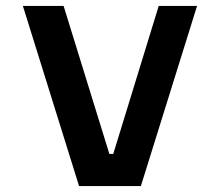

<svg xmlns="http://www.w3.org/2000/svg" viewBox="-20 -626 740 646"><path d="M57 -606 246 0H454L643 -606H514L361 -108H348L194 -606Z"/></svg>

Font: Martian Mono Std Md
Style: Regular
Weight: 500
Monospace: yes
Designer: Roman Shamin
Foundry: Evil Martians
Version: Version 1.000